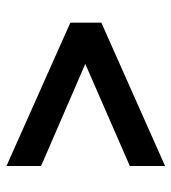

<svg xmlns="http://www.w3.org/2000/svg" viewBox="13 -565 544 610"><g transform="rotate(-90 285.0 -260.0)"><path d="M518 -210 62.5 -7.5V-119.5L387 -261L62.5 -401.5V-511.5L518 -308.5Z"/></g></svg>

Font: Newsreader 6pt SemiBold
Style: Regular
Weight: 600
Designer: Hugues Gentile
Foundry: Production Type
Version: Version 1.003; ttfautohint (v1.8.3)